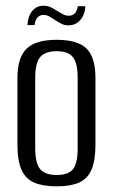

<svg xmlns="http://www.w3.org/2000/svg" viewBox="-20 -642 393 669"><path d="M177.3 7.3Q130.7 7.3 100.3 -5.3Q69.8 -17.8 55.2 -49.8Q40.7 -81.7 40.7 -138V-369.4Q40.7 -441.2 72.5 -472.2Q104.3 -503.3 177.3 -503.3Q250.4 -503.3 281.5 -472.9Q312.6 -442.6 312.6 -369.4V-138.2Q312.6 -82.5 298.7 -50.5Q284.8 -18.6 255.1 -5.6Q225.3 7.3 177.3 7.3ZM177.3 -32.2Q217.4 -32.2 234 -52.2Q250.6 -72.2 250.6 -124.8V-371.6Q250.6 -420.7 234.7 -442.1Q218.8 -463.6 177.3 -463.6Q137.6 -463.6 120.1 -443.2Q102.7 -422.8 102.7 -371.6V-124.8Q102.7 -72.9 120.1 -52.5Q137.6 -32.2 177.3 -32.2ZM219.2 -553.7Q205.8 -553.7 196.1 -558.2Q186.5 -562.7 172.5 -571.8Q164 -577.4 153.6 -583.7Q143.2 -590 131.2 -590Q118.9 -590 110.8 -581.3Q102.7 -572.5 100.3 -554.7H75.7Q77.1 -584.6 92 -603.3Q106.8 -622 131.7 -622Q145.5 -622 157.3 -616.5Q169 -611 180.6 -603.2Q191.2 -596.5 200.2 -591.9Q209.2 -587.2 219.5 -587.2Q232.7 -587.2 240.6 -595.3Q248.5 -603.4 251.2 -620.4H277.3Q276.6 -599.9 268.3 -584.7Q260.1 -569.6 247.4 -561.6Q234.8 -553.7 219.2 -553.7Z"/></svg>

Font: Alumni Sans SC Thin
Style: Regular
Weight: 100
Designer: Robert E. Leuschke
Foundry: Robert E. Leuschke
Version: Version 1.018